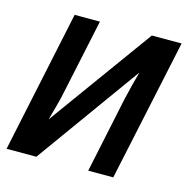

<svg xmlns="http://www.w3.org/2000/svg" viewBox="-89 -622 691 704"><g transform="rotate(15 256.0 -269.5)"><path d="M-4 0 110 -539H206L145 -252Q141 -231 132 -198.5Q123 -166 117 -144L403 -539H516L401 0H306L366 -285Q371 -308 379.5 -341.5Q388 -375 394 -396L109 0Z"/></g></svg>

Font: Noto Sans SemiCondensed Medium
Style: Italic
Weight: 500
Width: 4
Italic angle: -12°
Designer: Monotype Design Team
Foundry: Monotype Imaging Inc.
Version: Version 2.013; ttfautohint (v1.8.4.7-5d5b)